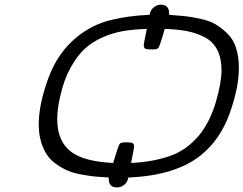

<svg xmlns="http://www.w3.org/2000/svg" viewBox="-20 -758 1055 832"><path d="M147.9 -219.2Q147.9 -305.2 189 -418Q230 -530.8 314.9 -599.1Q379.9 -650.9 457 -670.4Q534.2 -689.9 627.9 -693.8Q631.8 -714.8 646.5 -726.3Q661.1 -737.8 676.8 -737.8Q712.9 -737.8 712.9 -700.2V-693.8Q753.9 -690.9 781.5 -688Q809.1 -685.1 848.6 -676.5Q888.2 -668 914.1 -652.6Q939.9 -637.2 965.1 -613Q990.2 -588.9 1002.7 -551Q1015.1 -513.2 1015.1 -463.9Q1015.1 -377 974.6 -264.9Q934.1 -152.8 850.1 -85Q740.2 2.9 536.1 11.2Q532.2 32.2 518.1 43.2Q503.9 54.2 486.8 54.2Q450.7 54.2 451.2 16.1V11.2Q417 9.3 393.1 7.1Q369.1 4.9 334.5 -1.5Q299.8 -7.8 276.4 -17.3Q252.9 -26.9 227.1 -44.4Q201.2 -62 185.1 -85Q168.9 -107.9 158.4 -142.1Q147.9 -176.3 147.9 -219.2ZM228 -241.2Q228 -144 291 -98.1Q346.2 -58.1 470.2 -51.8Q493.2 -127.9 498 -133.8Q502.9 -140.6 519 -141.1H535.2Q550.3 -141.1 555.7 -137Q561 -132.8 561 -122.1Q561 -115.2 547.9 -51.8Q638.7 -55.7 714.4 -81.3Q790 -106.9 845.2 -174.8Q891.1 -232.9 915.5 -316.4Q939.9 -399.9 939.9 -454.1Q939.9 -505.9 921.4 -542Q902.8 -578.1 866.9 -596.7Q831.1 -615.2 790.5 -623Q750 -630.9 693.8 -632.8Q689.9 -619.6 684.1 -599.1Q671.9 -559.1 667 -551.5Q662.1 -543.9 645 -543.9H628.9Q613.8 -543.9 608.4 -547.9Q603 -551.8 603 -563Q603 -569.8 616.2 -632.8Q561 -630.9 517.6 -624Q474.1 -617.2 428 -597.7Q381.8 -578.1 347.9 -547.1Q314 -516.1 285.4 -464.1Q256.8 -412.1 241.2 -341.8Q228 -288.1 228 -241.2Z"/></svg>

Font: CMU Concrete
Style: Italic
Weight: 500
Italic angle: -14.04°
Version: Version 0.7.0